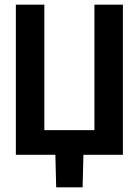

<svg xmlns="http://www.w3.org/2000/svg" viewBox="-20 -658 590 816"><path d="M331.1 138.2H218.8L215.3 0H47.4V-638.2H168.5V-105H381.3V-638.2H502.4V0H334.5Z"/></svg>

Font: Code New Roman
Style: Bold
Weight: 700
Monospace: yes
Designer: Sam Radian
Foundry: Code New Roman
Version: Version 1.508 October 19, 2014